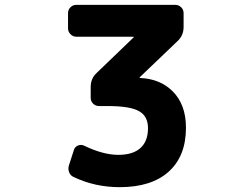

<svg xmlns="http://www.w3.org/2000/svg" viewBox="-20 -567 1040 795"><path d="M475.6 208Q373 208 285.2 166Q271.5 160.2 266.1 146Q260.7 131.8 265.6 117.2L286.1 53.7Q290 41 302.7 35.6Q315.4 30.3 328.1 36.1Q407.2 74.2 469.7 74.2Q530.3 74.2 561.5 45.9Q592.8 17.6 592.8 -36.1Q592.8 -85 557.6 -105.5Q521.5 -127.9 425.8 -127.9H389.6Q376 -127.9 365.7 -137.7Q355.5 -147.5 355.5 -162.1V-207Q355.5 -242.2 380.9 -265.6L533.2 -412.1Q534.2 -413.1 533.7 -414.1Q533.2 -415 532.2 -415H295.9Q282.2 -415 272 -425.3Q261.7 -435.5 261.7 -449.2V-512.7Q261.7 -527.3 272 -537.1Q282.2 -546.9 295.9 -546.9H706.1Q719.7 -546.9 730 -537.1Q740.2 -527.3 740.2 -512.7V-455.1Q740.2 -419.9 714.8 -396.5L558.6 -247.1Q557.6 -246.1 558.1 -245.1Q558.6 -244.1 560.5 -244.1Q643.6 -240.2 694.3 -189.5Q750 -134.8 750 -38.1Q750 80.1 677.7 144.5Q606.4 208 475.6 208Z"/></svg>

Font: Rounded-L Mgen+ 1m bold
Style: Bold
Weight: 700
Designer: [Source Han Sans]
Ryoko NISHIZUKA  (kana & ideographs); Paul D. Hunt (Latin, Greek & Cyrillic); Wenlong ZHANG  (bopomofo
Version: Version 1.059.20150602